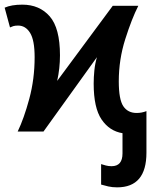

<svg xmlns="http://www.w3.org/2000/svg" viewBox="-28 -566 656 826"><path d="M476 240Q602 240 602 91V-88Q582 -80 560 -80Q522 -80 502.5 -109Q483 -138 483 -216Q483 -310 511 -398Q539 -486 567 -541H457L218 -218Q230 -272 230 -328Q230 -445 186 -495.5Q142 -546 68 -546Q21 -546 -8 -533L15 -448Q21 -451 29 -453.5Q37 -456 50 -456Q82 -456 101.5 -424.5Q121 -393 121 -320Q121 -226 98 -141Q75 -56 48 0H159L389 -320Q381 -293 378 -263.5Q375 -234 375 -206Q375 -102 409 -52Q443 -2 499 7V94Q499 149 452 149Q439 149 427.5 146Q416 143 407 140V228Q420 232 437.5 236Q455 240 476 240Z"/></svg>

Font: Noto Sans Display Medium
Style: Regular
Weight: 500
Designer: Monotype Design Team
Foundry: Monotype Imaging Inc.
Version: Version 1.900